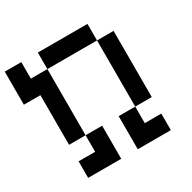

<svg xmlns="http://www.w3.org/2000/svg" viewBox="-170 -948 1117 1117"><g transform="rotate(-30 389.0 -389.0)"><path d="M666.7 -222.2H555.6V-666.7H666.7ZM111.1 -666.7H222.2V-222.2H111.1V-555.6H0V-777.8H111.1ZM555.6 -111.1H666.7V0H444.4V-222.2H555.6ZM333.3 0H111.1V-111.1H222.2V-222.2H333.3ZM555.6 -666.7H222.2V-777.8H555.6Z"/></g></svg>

Font: Pixeloid Sans
Style: Regular
Weight: 400
Designer: GGBotNet
Foundry: GGBotNet
Version: 0.5